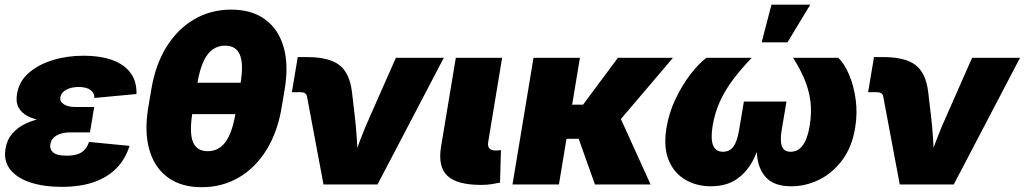

<svg xmlns="http://www.w3.org/2000/svg" viewBox="-20 -780 4334 812"><path d="M240.7 10.3Q166 10.3 109.4 -8.1Q52.7 -26.4 23.7 -62.5Q-5.4 -98.6 3.4 -151.4Q9.3 -188.5 31.5 -214.6Q53.7 -240.7 88.1 -257.1Q122.6 -273.4 166 -281Q209.5 -288.6 258.3 -288.6H372.1L360.4 -220.2H279.8Q253.9 -220.2 235.4 -214.1Q216.8 -208 206.1 -196.8Q195.3 -185.5 192.9 -169.9Q189.5 -147.9 205.6 -134.8Q221.7 -121.6 262.7 -121.6Q289.6 -121.6 308.1 -127.9Q326.7 -134.3 338.4 -147.2Q350.1 -160.2 356.4 -179.7L527.8 -163.1Q510.7 -107.9 473.1 -69.1Q435.5 -30.3 377.7 -10Q319.8 10.3 240.7 10.3ZM256.3 -261.7Q207.5 -261.7 167.2 -267.8Q127 -273.9 99.1 -287.8Q71.3 -301.8 58.6 -325.2Q45.9 -348.6 52.2 -383.8Q60.5 -435.1 100.6 -470.7Q140.6 -506.3 201.9 -525.4Q263.2 -544.4 334.5 -544.4Q402.8 -544.4 453.4 -526.6Q503.9 -508.8 531.2 -472.9Q558.6 -437 557.1 -382.3L379.4 -365.7Q379.4 -387.7 362.1 -399.9Q344.7 -412.1 313 -412.1Q279.8 -412.1 258.8 -399.7Q237.8 -387.2 235.4 -369.1Q231.9 -351.1 249.3 -339.4Q266.6 -327.6 297.4 -327.6H378.4L367.2 -261.7Z M833 11.7Q746.6 11.7 690.2 -29.3Q633.8 -70.3 611.8 -146Q589.8 -221.7 606.9 -324.7L620.1 -402.8Q637.2 -506.3 684.1 -581.8Q731 -657.2 801 -698.2Q871.1 -739.3 957.5 -739.3Q1044.4 -739.3 1100.8 -698.2Q1157.2 -657.2 1179.2 -581.8Q1201.2 -506.3 1184.1 -402.8L1170.9 -324.7Q1153.8 -221.7 1106.9 -146Q1060.1 -70.3 990 -29.3Q919.9 11.7 833 11.7ZM858.4 -140.6Q904.8 -140.6 933.6 -179.4Q962.4 -218.3 976.1 -301.3L997.1 -426.3Q1010.7 -509.3 994.6 -548.1Q978.5 -586.9 932.1 -586.9Q885.7 -586.9 856.9 -548.1Q828.1 -509.3 814.5 -426.3L793.5 -301.3Q780.3 -218.3 796.1 -179.4Q812 -140.6 858.4 -140.6ZM766.6 -297.4 789.1 -430.2H1021L998.5 -297.4Z M1348.1 0 1278.3 -372.1Q1276.9 -380.9 1270 -385.5Q1263.2 -390.1 1252 -390.1H1214.4L1239.3 -538.6H1277.8Q1371.1 -538.6 1414.8 -505.1Q1458.5 -471.7 1468.3 -392.6L1479.5 -296.9Q1486.3 -242.2 1489.5 -186.3Q1492.7 -130.4 1494.6 -67.9H1459Q1481.4 -130.4 1502.7 -186.3Q1523.9 -242.2 1548.8 -296.9L1654.3 -535.6H1856.9L1576.7 0Z M2015.1 2Q1912.6 2 1872.1 -36.4Q1831.5 -74.7 1845.2 -159.2L1907.7 -535.6H2103.5L2044.4 -177.7Q2042 -161.1 2049.8 -152.3Q2057.6 -143.6 2075.2 -143.6Q2083.5 -143.6 2089.1 -144Q2094.7 -144.5 2098.6 -145.5L2094.7 -7.8Q2082 -4.9 2061.5 -1.5Q2041 2 2015.1 2Z M2432.6 -535.6 2343.8 0H2147.5L2236.3 -535.6ZM2826.2 -535.6 2534.7 -192.9H2341.3L2358.9 -337.4H2445.8L2593.3 -535.6ZM2496.1 0 2424.3 -201.7 2603.5 -281.7 2731.4 0Z M2986.3 7.8Q2925.3 7.8 2877.7 -20.3Q2830.1 -48.3 2807.6 -103.5Q2785.2 -158.7 2798.8 -240.2Q2809.1 -302.7 2836.9 -361.3Q2864.7 -419.9 2900.1 -465.8Q2935.5 -511.7 2967.8 -535.6H3159.2Q3115.7 -490.2 3081.8 -445.6Q3047.9 -400.9 3025.6 -352.8Q3003.4 -304.7 2993.7 -247.6Q2984.9 -192.4 2995.8 -165.3Q3006.8 -138.2 3037.6 -138.2Q3065.9 -138.2 3082 -160.6Q3098.1 -183.1 3105.5 -229L3126 -350.6H3306.2L3285.6 -229Q3278.3 -183.1 3287.1 -160.6Q3295.9 -138.2 3323.7 -138.2Q3355 -138.2 3375 -165.3Q3395 -192.4 3404.3 -247.6Q3413.6 -304.7 3407.2 -353Q3400.9 -401.4 3381.8 -446Q3362.8 -490.7 3334 -535.6H3525.4Q3550.3 -511.7 3570.3 -465.8Q3590.3 -419.9 3598.6 -361.3Q3606.9 -302.7 3596.7 -240.2Q3583.5 -158.7 3542.5 -103.5Q3501.5 -48.3 3444.8 -20.3Q3388.2 7.8 3326.7 7.8Q3259.3 7.8 3225.1 -24.2Q3190.9 -56.2 3182.9 -112.8Q3174.8 -169.4 3185.1 -243.2H3210.9Q3197.3 -169.4 3170.2 -112.8Q3143.1 -56.2 3098.4 -24.2Q3053.7 7.8 2986.3 7.8ZM3201.2 -601.1 3242.7 -760.3H3406.7L3310.5 -601.1Z M3785.2 0 3715.3 -372.1Q3713.9 -380.9 3707 -385.5Q3700.2 -390.1 3689 -390.1H3651.4L3676.3 -538.6H3714.8Q3808.1 -538.6 3851.8 -505.1Q3895.5 -471.7 3905.3 -392.6L3916.5 -296.9Q3923.3 -242.2 3926.5 -186.3Q3929.7 -130.4 3931.6 -67.9H3896Q3918.5 -130.4 3939.7 -186.3Q3960.9 -242.2 3985.8 -296.9L4091.3 -535.6H4293.9L4013.7 0Z"/></svg>

Font: Inter 20pt Black
Style: Italic
Weight: 900
Italic angle: -9.3988°
Version: Version 4.001;git-66647c0bb